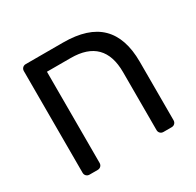

<svg xmlns="http://www.w3.org/2000/svg" viewBox="-129 -715 877 859"><g transform="rotate(-30 310.0 -285.5)"><path d="M78 -23V-548Q78 -558 84.5 -564.5Q91 -571 101 -571H294Q423 -571 485.5 -509.5Q548 -448 548 -325V-23Q548 -13 541.5 -6.5Q535 0 525 0H483Q473 0 466.5 -6.5Q460 -13 460 -23V-322Q460 -494 289 -494H166V-23Q166 -13 159.5 -6.5Q153 0 143 0H101Q91 0 84.5 -6.5Q78 -13 78 -23Z"/></g></svg>

Font: Rubik
Style: Regular
Weight: 400
Designer: Hubert & Fischer
Foundry: Hubert & Fischer
Version: Version 1.100